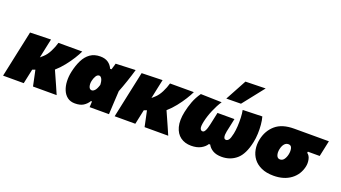

<svg xmlns="http://www.w3.org/2000/svg" viewBox="-81 -1354 3442 1938"><g transform="rotate(20 1640.5 -384.5)"><path d="M-18.5 0Q-7.5 -51 3 -100.5Q13.5 -150 27 -213.5L37.5 -263Q49 -316 57.5 -356Q66 -396 73.5 -430.8Q81 -465.5 88.5 -502L311.5 -508Q299 -449.5 287.8 -396.8Q276.5 -344 267.5 -300L298.5 -327.5Q331 -356.5 356 -406Q381 -455.5 393.5 -502H649.5Q633 -466.5 603.8 -419.8Q574.5 -373 536.2 -324.8Q498 -276.5 452.5 -236.5L481.5 -171.5Q499 -132.5 518.8 -87.8Q538.5 -43 557 0H303Q297.5 -26.5 292 -52.2Q286.5 -78 281 -104.5L267.5 -168L237 -157Q228.5 -117.5 220.5 -79.5Q212.5 -41.5 203.5 0Z M757.5 16Q708.5 16 676 -8.8Q643.5 -33.5 626.5 -75Q609.5 -116.5 607.2 -167.2Q605 -218 616 -270Q632 -344.5 659.8 -400.2Q687.5 -456 731.5 -487Q775.5 -518 839 -518Q890.5 -518 923.5 -495.5Q956.5 -473 973 -434.5H988Q993 -451 998 -467.5Q1003 -484 1008 -502L1220 -510.5Q1201.5 -446 1178.2 -377.5Q1155 -309 1132.5 -252.5Q1129 -189.5 1125.5 -126.5Q1122 -63.5 1119 0H911Q912 -15.5 912.8 -31Q913.5 -46.5 914 -62H903Q881 -26.5 847.2 -5.2Q813.5 16 757.5 16ZM873.5 -166.5Q888 -166.5 904.8 -184.2Q921.5 -202 935.5 -247.5Q934 -291 921.8 -311.8Q909.5 -332.5 895 -332.5Q873 -332.5 859 -307.8Q845 -283 839.5 -256.5Q832 -221 840.5 -193.8Q849 -166.5 873.5 -166.5Z M1180 0Q1191 -51 1201.5 -100.5Q1212 -150 1225.5 -213.5L1236 -263Q1247.5 -316 1256 -356Q1264.5 -396 1272 -430.8Q1279.5 -465.5 1287 -502L1510 -508Q1497.5 -449.5 1486.2 -396.8Q1475 -344 1466 -300L1497 -327.5Q1529.5 -356.5 1554.5 -406Q1579.5 -455.5 1592 -502H1848Q1831.5 -466.5 1802.2 -419.8Q1773 -373 1734.8 -324.8Q1696.5 -276.5 1651 -236.5L1680 -171.5Q1697.5 -132.5 1717.2 -87.8Q1737 -43 1755.5 0H1501.5Q1496 -26.5 1490.5 -52.2Q1485 -78 1479.5 -104.5L1466 -168L1435.5 -157Q1427 -117.5 1419 -79.5Q1411 -41.5 1402 0Z M2005.5 16Q1937.5 16 1890.5 -18.5Q1843.5 -53 1825.8 -119.2Q1808 -185.5 1828 -281.5Q1840.5 -341 1861.5 -397Q1882.5 -453 1921 -508L2146.5 -502Q2113 -452 2084.8 -385.2Q2056.5 -318.5 2043.5 -258Q2031 -200.5 2039.2 -180.2Q2047.5 -160 2064.5 -160Q2078.5 -160 2088 -174.5Q2097.5 -189 2104.2 -210.5Q2111 -232 2115.5 -253.5Q2122 -283 2129.8 -320Q2137.5 -357 2144 -386.5H2326Q2319.5 -354.5 2311 -315Q2302.5 -275.5 2295.5 -243.5Q2292 -227 2290.8 -207.5Q2289.5 -188 2295.2 -174Q2301 -160 2318 -160Q2333 -160 2346 -177Q2359 -194 2370.5 -248Q2378 -283.5 2380.8 -330Q2383.5 -376.5 2381.5 -422.5Q2379.5 -468.5 2372.5 -502L2581.5 -508Q2592 -471.5 2596.2 -424.2Q2600.5 -377 2598.5 -327.5Q2596.5 -278 2587 -234Q2558 -97 2491.8 -40.5Q2425.5 16 2333.5 16Q2275 16 2238 -6Q2201 -28 2184 -61.5H2170Q2150 -28.5 2108.2 -6.2Q2066.5 16 2005.5 16ZM2178 -553Q2209 -610 2239.8 -666.8Q2270.5 -723.5 2301 -780L2516.5 -785Q2469.5 -725 2423.8 -667.5Q2378 -610 2335 -555Z M2890.5 16Q2813 16 2758.8 -8.8Q2704.5 -33.5 2673.2 -75.2Q2642 -117 2632.5 -170Q2623 -223 2634.5 -279Q2655 -379 2725.8 -440.5Q2796.5 -502 2926 -502H3298.5L3262 -331H3135.5L3132.5 -318Q3160 -299 3168 -259.8Q3176 -220.5 3168.5 -185.5Q3148.5 -92 3074.8 -38Q3001 16 2890.5 16ZM2896.5 -161Q2923 -161 2939.5 -184Q2956 -207 2963 -240.5Q2970.5 -276.5 2963 -305.8Q2955.5 -335 2926 -335Q2900 -335 2882.5 -314.2Q2865 -293.5 2857 -256.5Q2849 -217.5 2859.2 -189.2Q2869.5 -161 2896.5 -161Z"/></g></svg>

Font: Commissioner Black
Style: Italic
Weight: 900
Italic angle: -12°
Designer: Kostas Bartsokas
Foundry: Kostas Bartsokas
Version: Version 1.000; ttfautohint (v1.8.3)